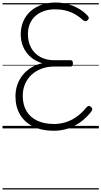

<svg xmlns="http://www.w3.org/2000/svg" viewBox="-20 -1021 806 1527"><path d="M408 19Q314 19 245.5 -14Q177 -47 140 -108.5Q103 -170 103 -256Q103 -304 118 -347Q133 -390 161 -424.5Q189 -459 228.5 -483.5Q268 -508 316 -518Q263 -534 224.5 -567Q186 -600 165.5 -646.5Q145 -693 145 -748Q145 -793 158 -832Q171 -871 195 -902Q219 -933 253.5 -955Q288 -977 330.5 -989Q373 -1001 421 -1001Q471 -1001 516.5 -989Q562 -977 603 -954Q644 -931 675 -898Q684 -889 686 -880Q688 -871 675 -859Q666 -851 657.5 -852.5Q649 -854 637 -863Q606 -892 571.5 -910.5Q537 -929 499 -938Q461 -947 418 -947Q369 -947 329 -933Q289 -919 260.5 -893Q232 -867 217 -830.5Q202 -794 202 -749Q202 -688 227.5 -641Q253 -594 300.5 -568Q348 -542 411 -542H543Q551 -542 555.5 -536Q560 -530 560 -517Q560 -504 555.5 -498Q551 -492 543 -492H414Q358 -492 311.5 -475Q265 -458 231.5 -427Q198 -396 179.5 -353.5Q161 -311 161 -259Q161 -188 190.5 -138Q220 -88 275.5 -61.5Q331 -35 409 -35Q458 -35 502.5 -49Q547 -63 588 -91.5Q629 -120 667 -166Q677 -177 684.5 -178.5Q692 -180 702 -172Q713 -164 713.5 -154.5Q714 -145 704 -131Q665 -82 618 -48.5Q571 -15 518.5 2Q466 19 408 19ZM0 476H766V486H0ZM0 -20H766V0H0ZM0 -505H766V-500H0ZM0 -996H766V-986H0Z"/></svg>

Font: Playwrite PL Guides
Style: Regular
Weight: 400
Designer: Veronika Burian, José Scaglione
Foundry: TypeTogether
Version: Version 1.003